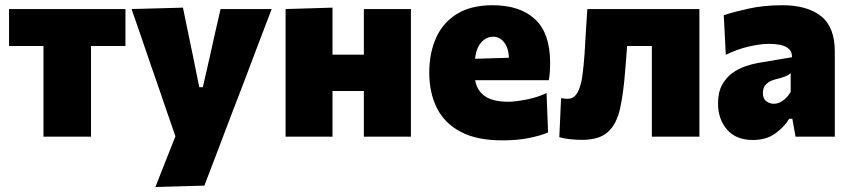

<svg xmlns="http://www.w3.org/2000/svg" viewBox="-20 -536 3332 753"><path d="M150.5 0V-355.5H15.5V-500.5H472V-355.5H337V0Z M589.5 197.5Q608.5 149 628.5 98.2Q648.5 47.5 668 -1.5Q651.5 -49 635 -96.8Q618.5 -144.5 603 -190.5L571.5 -281Q553.5 -334.5 534 -390.8Q514.5 -447 496 -500.5L697.5 -506Q707.5 -457 717.2 -410.5Q727 -364 737 -315L761.5 -194H775.5L803 -314.5Q813.5 -362 823.8 -407.8Q834 -453.5 845 -500.5H1045.5Q1030 -460.5 1015.8 -422.8Q1001.5 -385 984.2 -339.8Q967 -294.5 943.5 -232L889.5 -91.5Q853.5 4 827.8 71Q802 138 781.5 192Z M1100 0V-500.5L1284 -506V-321.5H1407V-500.5H1591.5V0H1407V-179H1284V0Z M1950 14.5Q1849 14.5 1785.8 -19.5Q1722.5 -53.5 1693 -113.2Q1663.5 -173 1663.5 -251Q1663.5 -328.5 1690.5 -388.2Q1717.5 -448 1772.8 -481.8Q1828 -515.5 1912 -515.5Q2019 -515.5 2078.2 -460.8Q2137.5 -406 2137.5 -289.5Q2137.5 -268.5 2136.2 -252.8Q2135 -237 2132.5 -221.5H1843.5Q1850.5 -180.5 1881.8 -158.8Q1913 -137 1973.5 -137Q2000 -137 2044 -145.5Q2088 -154 2123.5 -171L2129.5 -16.5Q2100 -4 2055 5.2Q2010 14.5 1950 14.5ZM1914 -392Q1887.5 -392 1867.5 -370Q1847.5 -348 1843 -305.5L1976 -309.5Q1974.5 -347.5 1957.2 -369.8Q1940 -392 1914 -392Z M2262.5 12.5Q2240.5 12.5 2214.8 9.8Q2189 7 2173.5 2L2180.5 -151Q2188 -150 2194.8 -149.2Q2201.5 -148.5 2206 -148.5Q2232 -148.5 2245.5 -174.2Q2259 -200 2264.2 -240.2Q2269.5 -280.5 2272.5 -324.5Q2275 -370.5 2278 -415.5Q2281 -460.5 2283.5 -500.5H2723V0H2536.5V-355.5H2439.5Q2437.5 -329 2435.5 -303Q2433.5 -277 2431.5 -254.5Q2425 -170.5 2412 -110.8Q2399 -51 2365 -19.2Q2331 12.5 2262.5 12.5Z M2932.5 13Q2866.5 13 2831.2 -28Q2796 -69 2796 -130Q2796 -173.5 2811.5 -202.2Q2827 -231 2851.2 -248.8Q2875.5 -266.5 2902.5 -275.8Q2929.5 -285 2952.5 -289L3086 -311.5Q3088.5 -364 2996 -364Q2961.5 -364 2916.5 -353.5Q2871.5 -343 2826.5 -321L2818.5 -476.5Q2856 -489 2916 -502.2Q2976 -515.5 3049 -515.5Q3145.5 -515.5 3199.8 -472.8Q3254 -430 3254 -334V0H3100L3087.5 -70H3075Q3055.5 -37.5 3020.2 -12.2Q2985 13 2932.5 13ZM3015 -129Q3033.5 -129 3051 -141.8Q3068.5 -154.5 3081 -175.5V-249Q3073.5 -242 3061 -236.8Q3048.5 -231.5 3017 -223.5Q2998 -218.5 2985 -206Q2972 -193.5 2972 -171.5Q2972 -148.5 2985.5 -138.8Q2999 -129 3015 -129Z"/></svg>

Font: Commissioner ExtraBold
Style: Regular
Weight: 800
Designer: Kostas Bartsokas
Foundry: Kostas Bartsokas
Version: Version 1.000; ttfautohint (v1.8.3)